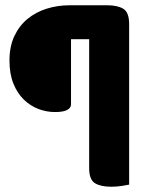

<svg xmlns="http://www.w3.org/2000/svg" viewBox="-20 -633 569 730"><path d="M387 -613Q427 -613 449 -599.5Q471 -586 471 -541V69Q462 71 442.5 74Q423 77 403 77Q363 77 341 63.5Q319 50 319 6V-484H250V-236Q250 -223 235.5 -215Q221 -207 189 -207Q157 -207 126.5 -218.5Q96 -230 71 -254Q46 -278 31 -315Q16 -352 16 -403Q16 -456 34.5 -495.5Q53 -535 84.5 -561Q116 -587 157.5 -600Q199 -613 245 -613Z"/></svg>

Font: Baloo Paaji 2
Style: Bold
Weight: 700
Designer: Shuchita Grover, Noopur Datye and Ek Type
Foundry: Ek Type
Version: Version 1.640;hotconv 1.0.111;makeotfexe 2.5.65597; ttfautoh